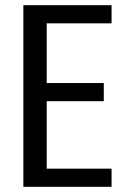

<svg xmlns="http://www.w3.org/2000/svg" viewBox="-20 -720 490 740"><path d="M70 0V-700H410V-630H160V-400H380V-330H160V-70H410V0Z"/></svg>

Font: Cuprum
Style: Regular
Weight: 400
Designer: Jovanny Lemonad
Foundry: Jovanny Lemonad
Version: Version 3.000